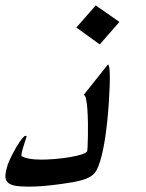

<svg xmlns="http://www.w3.org/2000/svg" viewBox="-88 -740 549 721"><path d="M360.4 -657.7 286.6 -573.2 198.7 -636.7 271.5 -719.7ZM288.1 -134.8Q281.7 -113.8 274.2 -100.1Q266.6 -86.4 252 -77.1Q237.3 -67.9 211.9 -61.5Q186.5 -55.2 143.6 -49.3Q108.4 -44.4 77.4 -41.7Q46.4 -39.1 18.6 -39.1Q-14.2 -39.1 -33.2 -43Q-52.2 -46.9 -60.5 -56.6Q-68.8 -66.4 -67.6 -82.5Q-66.4 -98.6 -58.6 -123Q-56.6 -128.9 -52 -138.9Q-47.4 -148.9 -41.3 -160.9Q-35.2 -172.9 -28.1 -185.1Q-21 -197.3 -14.2 -207.3Q-7.3 -217.3 -1.5 -223.6Q4.4 -230 7.8 -230Q10.3 -230 12.2 -228.5L0.5 -191.4Q-10.7 -156.2 -6.3 -153.3Q3.4 -147.5 22 -144Q40.5 -140.6 67.4 -140.6Q90.8 -140.6 119.9 -143.1Q148.9 -145.5 174.6 -149.9Q200.2 -154.3 218.8 -160.2Q237.3 -166 239.3 -172.4Q240.2 -174.8 241 -191.4Q241.7 -208 242.2 -231.4Q242.7 -254.9 242.2 -281.5Q241.7 -308.1 240 -330.8Q238.3 -353.5 235.1 -368.4Q231.9 -383.3 226.1 -383.3L317.4 -498Q329.6 -494.1 320.8 -356.4Q311 -210 288.1 -134.8Z"/></svg>

Font: XB Khoramshahr
Style: Italic
Weight: 400
Italic angle: -12°
Designer: Behnam
Foundry: Irmug
Version: Version 8.005 2009